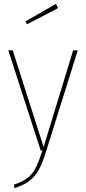

<svg xmlns="http://www.w3.org/2000/svg" viewBox="-20 -780 445 995"><path d="M220 1Q201 63 182 98Q163 133 134 156Q105 179 55 195L52 177Q98 162 124 141Q150 120 165.5 89Q181 58 200 0H191L23 -519H46L206 -18L359 -519H383ZM270 -760 281 -738 120 -654 112 -669Z"/></svg>

Font: Fira Sans Condensed Thin
Style: Regular
Weight: 250
Width: 3
Designer: Carrois Corporate & Edenspiekermann AG
Foundry: Carrois Corporate GbR & Edenspiekermann AG
Version: Version 4.203